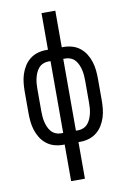

<svg xmlns="http://www.w3.org/2000/svg" viewBox="-102 -794 704 1069"><g transform="rotate(-10 250.0 -260.0)"><path d="M211 215V8H200Q176 8 152 1Q128 -6 108.5 -21.5Q89 -37 76 -58Q63 -79 55.5 -102.5Q48 -126 45.5 -150.5Q43 -175 43 -200V-320Q43 -345 45.5 -369.5Q48 -394 55.5 -417.5Q63 -441 76 -462Q89 -483 108.5 -498.5Q128 -514 152 -521Q176 -528 200 -528H211V-735H289V-528H300Q324 -528 348 -521Q372 -514 391.5 -498.5Q411 -483 424 -462Q437 -441 444.5 -417.5Q452 -394 454.5 -369.5Q457 -345 457 -320V-200Q457 -175 454.5 -150.5Q452 -126 444.5 -102.5Q437 -79 424 -58Q411 -37 391.5 -21.5Q372 -6 348 1Q324 8 300 8H289V215ZM214 -57V-463H200Q185 -463 170.5 -456.5Q156 -450 146 -438Q136 -426 130 -411.5Q124 -397 120.5 -381.5Q117 -366 116 -351Q115 -336 115 -320V-200Q115 -184 116 -169Q117 -154 120.5 -138.5Q124 -123 130 -108.5Q136 -94 146 -82Q156 -70 170.5 -63.5Q185 -57 200 -57ZM286 -57H300Q315 -57 329.5 -63.5Q344 -70 354 -82Q364 -94 370 -108.5Q376 -123 379.5 -138.5Q383 -154 384 -169Q385 -184 385 -200V-320Q385 -336 384 -351Q383 -366 379.5 -381.5Q376 -397 370 -411.5Q364 -426 354 -438Q344 -450 329.5 -456.5Q315 -463 300 -463H286Z"/></g></svg>

Font: Moesevka
Style: Regular
Weight: 400
Monospace: yes
Designer: Belleve Invis
Foundry: Belleve Invis
Version: Version 32.5.0; ttfautohint (v1.8.4)